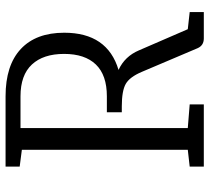

<svg xmlns="http://www.w3.org/2000/svg" viewBox="-52 -718 770 707"><g transform="rotate(-90 333.5 -365.0)"><path d="M273 -357H332Q410 -357 449 -397.5Q488 -438 488 -514.5Q488 -591 449 -633Q410 -675 332 -675H215V-59L302 -52V0H73V-52L135 -59V-670L73 -678V-730H332Q446 -730 506 -674Q566 -618 566 -514Q566 -355 429 -314Q479 -291 501 -239L579 -59L642 -52V0H545Q519 0 509 -23L422 -228Q403 -273 377.5 -287.5Q352 -302 295 -302H273Z"/></g></svg>

Font: Fauna One
Style: Regular
Weight: 400
Version: Version 1.001